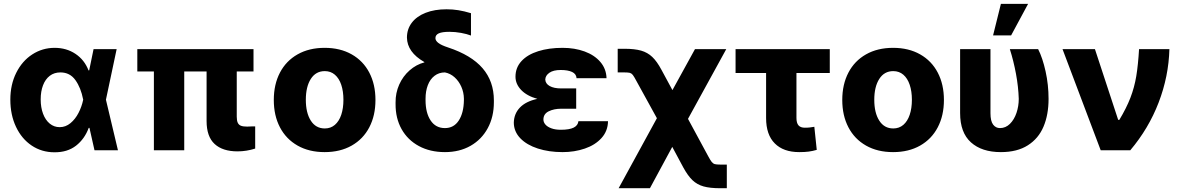

<svg xmlns="http://www.w3.org/2000/svg" viewBox="-20 -788 6201 1007"><path d="M34.2 -265.6Q34.2 -344.2 65.2 -406.2Q96.2 -468.3 149.4 -502.7Q202.6 -537.1 266.6 -537.1Q328.6 -537.1 375.7 -505.6Q422.9 -474.1 444.3 -418.9H447.8L470.7 -530.3H591.8L535.6 -265.1L598.6 0H475.6L449.2 -117.2H445.3Q423.8 -59.1 378.7 -23.9Q333.5 11.2 265.6 10.7Q199.2 10.7 146.5 -24.4Q93.8 -59.6 64 -122.6Q34.2 -185.5 34.2 -265.6ZM293 -121.1Q324.2 -121.1 349.6 -142.1Q375 -163.1 391.8 -195.8Q408.7 -228.5 416 -263.7L416.5 -265.1L416 -266.6Q404.3 -327.6 375.5 -367.9Q346.7 -408.2 296.9 -408.2Q264.2 -408.2 241 -390.4Q217.8 -372.6 205.6 -340.6Q193.4 -308.6 193.4 -266.6Q193.4 -224.6 205.8 -191.4Q218.3 -158.2 241 -139.6Q263.7 -121.1 293 -121.1Z M1309.6 -413.1H1221.7V-175.8Q1221.7 -155.3 1227.1 -144Q1232.4 -132.8 1243.9 -128.4Q1255.4 -124 1276.4 -124Q1293.9 -124 1300.8 -125H1318.4V-8.8Q1272.9 5.9 1225.6 5.9Q1147.5 5.9 1105.5 -33Q1063.5 -71.8 1063.5 -153.3V-413.1H946.3V0H787.1V-413.1H700.2V-530.3H1309.6Z M1416 -263.7Q1416 -345.2 1448.2 -407Q1480.5 -468.8 1540.8 -502.9Q1601.1 -537.1 1682.6 -537.1Q1764.2 -537.1 1824.5 -502.9Q1884.8 -468.8 1917 -407Q1949.2 -345.2 1949.2 -263.7Q1949.2 -182.1 1917 -120.4Q1884.8 -58.6 1824.5 -24.4Q1764.2 9.8 1682.6 9.8Q1601.1 9.8 1540.8 -24.4Q1480.5 -58.6 1448.2 -120.4Q1416 -182.1 1416 -263.7ZM1781.2 -264.6Q1781.2 -309.1 1769.8 -343.3Q1758.3 -377.4 1736.3 -396.2Q1714.4 -415 1683.6 -415Q1636.2 -415 1610.1 -374Q1584 -333 1584 -264.6Q1584 -196.3 1610.1 -155.3Q1636.2 -114.3 1683.6 -114.3Q1714.4 -114.3 1736.3 -133.1Q1758.3 -151.9 1769.8 -186Q1781.2 -220.2 1781.2 -264.6Z M2322.3 -739.3Q2354.5 -739.3 2384.5 -734.4Q2414.6 -729.5 2450.2 -718.8V-601.6Q2428.7 -609.9 2398.2 -615.5Q2367.7 -621.1 2336.9 -621.1Q2298.8 -621.1 2281.2 -613Q2263.7 -605 2263.7 -587.9Q2263.7 -574.7 2279.1 -562.7Q2294.4 -550.8 2330.1 -539.1Q2451.7 -499 2511 -430.2Q2570.3 -361.3 2570.3 -261.7V-252Q2570.3 -175.3 2538.3 -116Q2506.3 -56.6 2448.2 -23.4Q2390.1 9.8 2313.5 9.8Q2235.8 9.8 2177 -22Q2118.2 -53.7 2086.2 -110.8Q2054.2 -168 2054.7 -242.2V-251Q2054.2 -300.3 2073.7 -344.2Q2093.3 -388.2 2128.2 -418.9Q2163.1 -449.7 2206.1 -460.9L2205.1 -462.9Q2115.7 -514.2 2114.3 -590.8Q2114.3 -635.3 2139.9 -668.9Q2165.5 -702.6 2212.4 -720.9Q2259.3 -739.3 2322.3 -739.3ZM2313.5 -116.2Q2360.4 -116.2 2386.2 -156Q2412.1 -195.8 2413.1 -262.7V-270.5Q2412.6 -303.2 2399.7 -332.8Q2386.7 -362.3 2364.3 -382.6Q2341.8 -402.8 2313.5 -408.2Q2282.2 -408.2 2259 -390.4Q2235.8 -372.6 2223.9 -341.3Q2211.9 -310.1 2211.9 -270.5V-262.7Q2211.9 -196.3 2238.5 -156.2Q2265.1 -116.2 2313.5 -116.2Z M2798.3 -269.5Q2743.7 -284.7 2713.6 -315.9Q2683.6 -347.2 2683.6 -385.7Q2683.6 -433.6 2715.3 -467.8Q2747.1 -502 2803 -519.5Q2858.9 -537.1 2930.7 -537.1Q2994.1 -537.1 3046.1 -518.1Q3098.1 -499 3128.9 -462.9Q3159.7 -426.8 3161.1 -377.9H3003.9Q3002.4 -400.4 2980.5 -410.6Q2958.5 -420.9 2920.9 -420.9Q2882.3 -420.9 2861.6 -406.5Q2840.8 -392.1 2839.8 -371.1Q2840.8 -349.1 2863 -336.7Q2885.3 -324.2 2923.8 -324.2H3002V-217.8H2923.8Q2885.3 -217.8 2857.7 -204.1Q2830.1 -190.4 2830.1 -161.1Q2830.1 -147 2840.6 -134.8Q2851.1 -122.6 2871.8 -115Q2892.6 -107.4 2920.9 -107.4Q2966.3 -107.4 2988.8 -118.7Q3011.2 -129.9 3013.7 -152.3H3168.9Q3168 -100.6 3134.8 -64Q3101.6 -27.3 3047.4 -8.8Q2993.2 9.8 2930.7 9.8Q2858.9 9.8 2800.8 -9Q2742.7 -27.8 2709 -62.7Q2675.3 -97.7 2674.8 -144.5Q2675.8 -191.4 2706.8 -223.9Q2737.8 -256.3 2798.3 -269.5Z M3425.3 -168 3318.4 -362.3Q3305.7 -386.2 3299.1 -394.8Q3292.5 -403.3 3283.7 -405.8Q3274.9 -408.2 3254.9 -408.2H3219.7V-532.2H3254.9Q3308.6 -532.2 3342.5 -522.5Q3376.5 -512.7 3401.1 -489.3Q3425.8 -465.8 3449.2 -421.9L3506.8 -315.4L3625 -530.3H3789.1L3588.4 -164.6L3694.3 31.2Q3706.1 53.2 3713.1 61.8Q3720.2 70.3 3729.2 72.8Q3738.3 75.2 3757.8 75.2H3792V199.2H3757.8Q3703.6 199.2 3669.9 189.7Q3636.2 180.2 3611.8 157Q3587.4 133.8 3563.5 89.8L3505.9 -17.6L3388.7 199.2H3224.6Z M4332 -405.3H4157.2V-169.9Q4157.2 -142.6 4168 -130.4Q4178.7 -118.2 4201.2 -118.2Q4216.8 -118.2 4228 -119.6Q4239.3 -121.1 4251 -123L4263.7 -2Q4241.7 4.4 4221.2 7.1Q4200.7 9.8 4171.9 9.8Q4088.9 9.8 4043.5 -35.9Q3998 -81.5 3998 -168.9V-405.3H3837.9V-530.3H4332Z M4397.5 -263.7Q4397.5 -345.2 4429.7 -407Q4461.9 -468.8 4522.2 -502.9Q4582.5 -537.1 4664.1 -537.1Q4745.6 -537.1 4805.9 -502.9Q4866.2 -468.8 4898.4 -407Q4930.7 -345.2 4930.7 -263.7Q4930.7 -182.1 4898.4 -120.4Q4866.2 -58.6 4805.9 -24.4Q4745.6 9.8 4664.1 9.8Q4582.5 9.8 4522.2 -24.4Q4461.9 -58.6 4429.7 -120.4Q4397.5 -182.1 4397.5 -263.7ZM4762.7 -264.6Q4762.7 -309.1 4751.2 -343.3Q4739.7 -377.4 4717.8 -396.2Q4695.8 -415 4665 -415Q4617.7 -415 4591.6 -374Q4565.4 -333 4565.4 -264.6Q4565.4 -196.3 4591.6 -155.3Q4617.7 -114.3 4665 -114.3Q4695.8 -114.3 4717.8 -133.1Q4739.7 -151.9 4751.2 -186Q4762.7 -220.2 4762.7 -264.6Z M5174.8 -530.3V-194.3Q5174.8 -152.8 5188.7 -134.5Q5202.6 -116.2 5224.6 -116.2Q5254.4 -116.2 5276.9 -138.4Q5299.3 -160.6 5311.3 -196Q5323.2 -231.4 5323.2 -269.5Q5321.3 -332.5 5308.6 -400.9Q5295.9 -469.2 5276.4 -530.3H5424.8Q5448.2 -484.4 5463.9 -413.6Q5479.5 -342.8 5479.5 -269.5Q5479.5 -186.5 5453.1 -124Q5426.8 -61.5 5370.8 -25.9Q5314.9 9.8 5229.5 9.8Q5129.4 9.8 5072.5 -41.3Q5015.6 -92.3 5015.6 -195.3V-530.3ZM5229.5 -767.6H5372.1L5283.2 -602.5H5188.5Z M5552.7 -530.3H5722.7L5844.7 -159.2H5850.6Q5887.7 -220.7 5908.7 -275.1Q5929.7 -329.6 5939.5 -388.4Q5949.2 -447.3 5954.1 -530.3H6113.3Q6109.4 -387.2 6056.9 -250.5Q6004.4 -113.8 5908.2 0H5752.9Z"/></svg>

Font: Pretendard GOV ExtraBold
Style: Regular
Weight: 800
Designer: Base glyphs from Inter by Rasmus Andersson; Hangeul glyphs from Noto Sans CJK(Source Han Sans) by Jang Soo-young and Kan
Foundry: Kil Hyung-jin
Version: Version 1.309